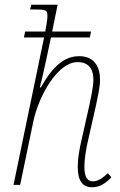

<svg xmlns="http://www.w3.org/2000/svg" viewBox="-20 -780 505 810"><path d="M369 10C401 10 426 -7 450 -32L435 -49C412 -28 393 -15 372 -15C347 -15 336 -36 336 -76C336 -110 343 -152 353 -194L385 -336C391 -366 402 -409 402 -444C402 -496 379 -543 315 -543C255 -543 206 -506 152 -411H148C157 -447 166 -485 173 -519L195 -622H359L364 -647H200L223 -760H112L107 -740H124C177 -740 180 -737 180 -711C180 -698 176 -673 171 -647H86L81 -622H166L37 0H65L120 -265C144 -379 224 -518 307 -518C362 -518 374 -479 374 -444C374 -412 361 -356 357 -336L325 -194C314 -148 308 -109 308 -76C308 -16 329 10 369 10Z"/></svg>

Font: Noto Serif SemiCondensed Thin
Style: Italic
Weight: 100
Width: 4
Italic angle: -12°
Designer: Monotype Design Team
Foundry: Monotype Imaging Inc.
Version: Version 2.013